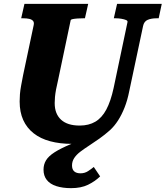

<svg xmlns="http://www.w3.org/2000/svg" viewBox="-20 -730 860 997"><path d="M478 -31 455 3Q440 7 423.5 10.5Q407 14 389.5 15.5Q372 17 353 17Q291 17 240.5 3.5Q190 -10 154.5 -38Q119 -66 100.5 -107Q82 -148 82 -203Q82 -221 83.5 -240.5Q85 -260 89.5 -284.5Q94 -309 100 -340L155 -600Q158 -614 151.5 -621.5Q145 -629 132 -632Q119 -635 101 -635H90L107 -710H438L421 -635H411Q398 -635 383 -634Q368 -633 358 -631Q348 -629 347 -625L282 -316Q275 -287 271 -265Q267 -243 265.5 -226.5Q264 -210 264 -195Q264 -166 272.5 -144.5Q281 -123 297.5 -108Q314 -93 338 -85.5Q362 -78 394 -78Q441 -78 475 -98Q509 -118 532 -161Q555 -204 570 -273L642 -615Q644 -622 634.5 -626Q625 -630 610.5 -632.5Q596 -635 582 -635H571L588 -710H820L804 -635H793Q766 -635 747 -627Q728 -619 723 -595L651 -256Q642 -210 627 -172Q612 -134 593 -104.5Q574 -75 551 -54Q524 -30 496.5 -10.5Q469 9 443.5 25.5Q418 42 397.5 57.5Q377 73 365.5 90.5Q354 108 354 129Q354 150 365.5 160Q377 170 398 170Q420 170 437.5 158.5Q455 147 467 137L500 186Q473 212 437 229.5Q401 247 349 247Q305 247 272.5 236.5Q240 226 223 204.5Q206 183 206 151Q206 124 219 102.5Q232 81 263 61Q294 41 346.5 19Q399 -3 478 -31Z"/></svg>

Font: Roboto Serif 20pt
Style: Bold Italic
Weight: 700
Italic angle: -10°
Version: Version 1.007